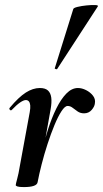

<svg xmlns="http://www.w3.org/2000/svg" viewBox="-20 -753 419 781"><path d="M133 -12 123 -13Q133 -66 146 -120.5Q159 -175 174.5 -224Q190 -273 209 -311.5Q228 -350 250 -372.5Q272 -395 297 -395Q313 -395 330 -386.5Q347 -378 358 -364Q369 -350 366 -333Q365 -320 353 -306Q341 -292 322 -292Q307 -292 296 -299.5Q285 -307 275.5 -314.5Q266 -322 255 -322Q244 -322 230 -300.5Q216 -279 201.5 -244Q187 -209 173.5 -167.5Q160 -126 149.5 -85Q139 -44 133 -12ZM77 8Q58 8 51 5.5Q44 3 44 0Q44 -4 50 -26Q56 -48 60 -74L101 -297Q104 -314 103 -324.5Q102 -335 97.5 -340.5Q93 -346 85 -346Q76 -346 61.5 -336Q47 -326 28 -306Q24 -302 20 -306.5Q16 -311 20 -315Q56 -358 85 -376.5Q114 -395 142 -395Q164 -395 175 -385Q186 -375 188.5 -356Q191 -337 186 -309L133 -12Q130 8 77 8ZM213 -473Q212 -470 206.5 -472Q201 -474 203 -476L278 -716Q279 -721 295.5 -725Q312 -729 332 -731Q352 -733 366.5 -732.5Q381 -732 378 -727Z"/></svg>

Font: Cormorant
Style: Bold Italic
Weight: 700
Italic angle: -10°
Designer: Christian Thalmann (Catharsis Fonts)
Foundry: Catharsis Fonts
Version: Version 4.000